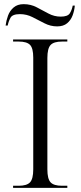

<svg xmlns="http://www.w3.org/2000/svg" viewBox="-20 -904 388 924"><path d="M43 0V-10H70Q109 -10 124.5 -26.5Q140 -43 140 -89V-627Q140 -672 124.5 -688Q109 -704 70 -704H43V-714H304V-704H278Q239 -704 223.5 -687.5Q208 -671 208 -625V-89Q208 -43 223.5 -26.5Q239 -10 278 -10H304V0ZM255 -777Q223 -777 194 -792Q165 -807 136.5 -821.5Q108 -836 76 -836Q40 -836 30.5 -818.5Q21 -801 17 -781H7Q10 -805 18.5 -828.5Q27 -852 45.5 -868Q64 -884 94 -884Q128 -884 156.5 -869Q185 -854 213 -839Q241 -824 272 -824Q306 -824 316 -840Q326 -856 330 -877H340Q338 -853 329.5 -830Q321 -807 303 -792Q285 -777 255 -777Z"/></svg>

Font: Noto Serif Display Light
Style: Regular
Weight: 300
Designer: Monotype Design Team
Foundry: Monotype Imaging Inc.
Version: Version 2.009